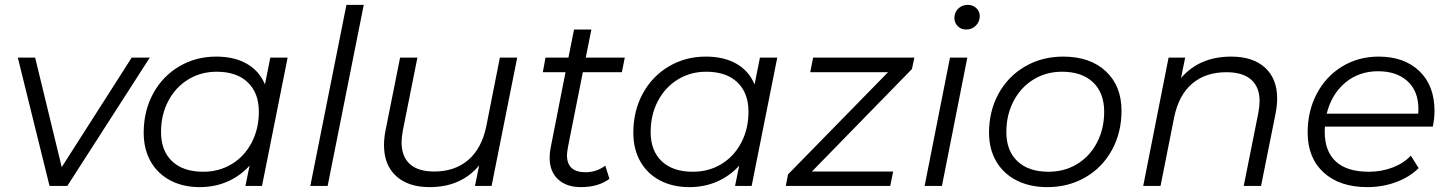

<svg xmlns="http://www.w3.org/2000/svg" viewBox="-20 -762 5942 787"><path d="M594 -526 256 0H183L53 -526H124L233 -77L520 -526Z M1159 -526 1054 0H986L1003 -83Q965 -41 913 -18Q861 5 798 5Q731 5 679 -22Q627 -49 598 -99.5Q569 -150 569 -218Q569 -307 607.5 -378Q646 -449 714 -489.5Q782 -530 866 -530Q941 -530 992 -500.5Q1043 -471 1066 -416L1088 -526ZM1041 -304Q1041 -381 995.5 -424.5Q950 -468 868 -468Q803 -468 751 -436Q699 -404 669.5 -347.5Q640 -291 640 -221Q640 -144 685.5 -101Q731 -58 813 -58Q878 -58 930 -89.5Q982 -121 1011.5 -177.5Q1041 -234 1041 -304Z M1400 -742H1471L1323 0H1252Z M2100 -526 1995 0H1927L1944 -84Q1870 5 1741 5Q1653 5 1603.5 -40.5Q1554 -86 1554 -167Q1554 -195 1560 -226L1620 -526H1691L1631 -226Q1626 -198 1626 -179Q1626 -121 1659.5 -90Q1693 -59 1760 -59Q1844 -59 1899 -106Q1954 -153 1973 -243L2029 -526Z M2308 -159Q2304 -135 2304 -126Q2304 -56 2380 -56Q2425 -56 2461 -83L2478 -29Q2433 5 2361 5Q2302 5 2267.5 -27Q2233 -59 2233 -115Q2233 -137 2237 -156L2298 -466H2205L2216 -526H2310L2333 -641H2404L2381 -526H2541L2529 -466H2369Z M3166 -526 3061 0H2993L3010 -83Q2972 -41 2920 -18Q2868 5 2805 5Q2738 5 2686 -22Q2634 -49 2605 -99.5Q2576 -150 2576 -218Q2576 -307 2614.5 -378Q2653 -449 2721 -489.5Q2789 -530 2873 -530Q2948 -530 2999 -500.5Q3050 -471 3073 -416L3095 -526ZM3048 -304Q3048 -381 3002.5 -424.5Q2957 -468 2875 -468Q2810 -468 2758 -436Q2706 -404 2676.5 -347.5Q2647 -291 2647 -221Q2647 -144 2692.5 -101Q2738 -58 2820 -58Q2885 -58 2937 -89.5Q2989 -121 3018.5 -177.5Q3048 -234 3048 -304Z M3718 -479 3308 -59H3641L3629 0H3201L3210 -47L3620 -466H3301L3313 -526H3728Z M3874 -526H3945L3841 0H3770ZM3892 -688Q3892 -711 3907.5 -726.5Q3923 -742 3947 -742Q3968 -742 3982 -728.5Q3996 -715 3996 -697Q3996 -673 3980 -657Q3964 -641 3940 -641Q3919 -641 3905.5 -655Q3892 -669 3892 -688Z M4034 -218Q4034 -307 4073 -378Q4112 -449 4181.5 -489.5Q4251 -530 4338 -530Q4448 -530 4512.5 -470Q4577 -410 4577 -308Q4577 -219 4538 -147.5Q4499 -76 4429.5 -35.5Q4360 5 4273 5Q4201 5 4147 -22.5Q4093 -50 4063.5 -100.5Q4034 -151 4034 -218ZM4506 -304Q4506 -381 4460.5 -424.5Q4415 -468 4333 -468Q4268 -468 4216 -436Q4164 -404 4134.5 -347.5Q4105 -291 4105 -221Q4105 -144 4150.5 -101Q4196 -58 4278 -58Q4343 -58 4395 -89.5Q4447 -121 4476.5 -177.5Q4506 -234 4506 -304Z M5215 -359Q5215 -331 5209 -299L5149 0H5078L5138 -300Q5143 -328 5143 -348Q5143 -405 5108.5 -435.5Q5074 -466 5007 -466Q4922 -466 4867 -419.5Q4812 -373 4793 -282L4737 0H4666L4770 -526H4838L4821 -442Q4896 -530 5027 -530Q5116 -530 5165.5 -484.5Q5215 -439 5215 -359Z M5411 -243Q5410 -236 5410 -222Q5410 -142 5455.5 -100Q5501 -58 5591 -58Q5643 -58 5688.5 -75.5Q5734 -93 5763 -124L5795 -73Q5758 -36 5702.5 -15.5Q5647 5 5585 5Q5471 5 5405.5 -55Q5340 -115 5340 -219Q5340 -307 5377.5 -378Q5415 -449 5481.5 -489.5Q5548 -530 5631 -530Q5736 -530 5798 -470.5Q5860 -411 5860 -307Q5860 -278 5853 -243ZM5418 -296H5793Q5794 -303 5794 -315Q5794 -389 5749 -429.5Q5704 -470 5629 -470Q5550 -470 5494 -423Q5438 -376 5418 -296Z"/></svg>

Font: Idrija
Style: Italic
Weight: 400
Italic angle: -11.3°
Designer: Julieta Ulanovsky
Foundry: Julieta Ulanovsky
Version: Version 7.200